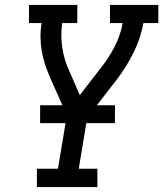

<svg xmlns="http://www.w3.org/2000/svg" viewBox="-20 -755 659 775"><path d="M129 0V-74H214L250 -290L183 -440Q172 -465 163 -491.5Q154 -518 149 -546Q144 -574 143.5 -603Q143 -632 148 -662H97V-735H292V-662H231Q224 -611 231.5 -562Q239 -513 259 -470L302 -371L384 -477Q401 -498 415.5 -520Q430 -542 442 -565.5Q454 -589 462.5 -613Q471 -637 475 -662H424V-735H619V-662H559Q548 -601 519 -542.5Q490 -484 450 -432L332 -280L298 -74H373V0ZM444 -258H142V-330H444Z"/></svg>

Font: Iosevka Curly Slab Extended
Style: Italic
Weight: 400
Width: 7
Italic angle: -9°
Monospace: yes
Designer: Belleve Invis
Foundry: Belleve Invis
Version: Version 11.1.0; ttfautohint (v1.8.3)